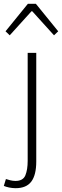

<svg xmlns="http://www.w3.org/2000/svg" viewBox="-53 -757 325 1006"><path d="M29 229Q12 229 -5 225.5Q-22 222 -33 217L-22 181Q-13 184 0.5 187.5Q14 191 28 191Q68 191 80 161.5Q92 132 92 86V-480H137V89Q137 160 111 194.5Q85 229 29 229ZM-24 -593 93 -737H135L252 -593L230 -572L116 -698H112L-2 -572Z"/></svg>

Font: hySource Sans Pro Light
Style: Regular
Weight: 300
Designer: Paul D. Hunt
Foundry: Adobe Systems Incorporated
Version: Version 2.021;PS 2.000;hotconv 1.0.86;makeotf.lib2.5.63406